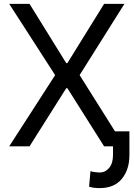

<svg xmlns="http://www.w3.org/2000/svg" viewBox="-20 -747 682 980"><path d="M130.7 -727.3 318.2 -424.7H323.9L511.4 -727.3H615.1L386.4 -363.6L615.1 0H511.4L323.9 -296.9H318.2L130.7 0H27L261.4 -363.6L27 -727.3ZM556.8 -76.7H640.6V44Q640.6 118.6 601.9 165.8Q563.2 213.1 488.6 213.1Q473.7 213.1 461.1 211.6Q448.5 210.2 434.7 206L441.8 126.4Q448.2 129.6 465.2 131.6Q482.2 133.5 488.6 133.5Q517.4 133.5 537.1 110.1Q556.8 86.6 556.8 44Z"/></svg>

Font: Inter UI
Style: Regular
Weight: 400
Designer: Rasmus Andersson
Foundry: rsms
Version: 3.2;8d6f07862